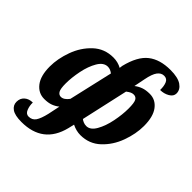

<svg xmlns="http://www.w3.org/2000/svg" viewBox="-263 -947 1363 1363"><g transform="rotate(45 419.0 -265.0)"><path d="M48 163Q48 127 72.5 106Q97 85 134 85Q133 119 145 148Q157 177 183 177Q218 177 236.5 150Q255 123 269 63L288 -28Q266 -10 239 0Q212 10 173 10Q114 10 76 -39Q38 -88 38 -181Q38 -260 69 -345Q100 -430 162 -488Q224 -546 313 -546Q358 -546 396 -525L399 -548Q429 -670 492.5 -720Q556 -770 662 -770Q737 -770 773.5 -745Q810 -720 810 -682Q810 -653 779 -635Q748 -617 710 -617Q711 -655 700 -682Q689 -709 659 -709Q630 -709 610 -682Q590 -655 578 -593L561 -508Q584 -526 611.5 -536Q639 -546 678 -546Q736 -546 773 -497.5Q810 -449 810 -355Q810 -276 779 -191Q748 -106 686 -48Q624 10 536 10Q494 10 452 -11L441 35Q390 240 174 240Q108 240 78 219Q48 198 48 163ZM304 -122 380 -453Q356 -472 331 -472Q289 -472 260 -422.5Q231 -373 217 -303.5Q203 -234 203 -176Q203 -122 214.5 -103Q226 -84 246 -84Q276 -84 304 -122ZM645 -365Q645 -422 634.5 -442Q624 -462 601 -462Q588 -462 576 -456.5Q564 -451 547 -438L468 -84Q476 -77 490 -71Q504 -65 520 -65Q560 -65 588.5 -115Q617 -165 631 -235.5Q645 -306 645 -365Z"/></g></svg>

Font: Noto Serif NarrowBlack
Style: Italic
Weight: 900
Width: 4
Italic angle: -12°
Designer: Monotype Design Team
Foundry: Monotype Imaging Inc.
Version: Version 1.001